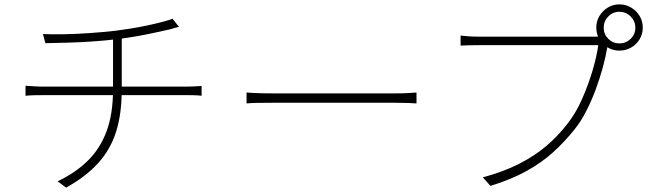

<svg xmlns="http://www.w3.org/2000/svg" viewBox="-20 -833 2980 880"><path d="M177 -677Q214 -675 272 -676Q330 -677 393 -681.5Q456 -686 509 -692Q540 -696 578 -702Q616 -708 653.5 -716Q691 -724 722 -732Q753 -740 771 -747L800 -710Q791 -708 781 -705Q771 -702 761 -699Q733 -693 693 -684Q653 -675 607 -667Q561 -659 520 -654Q464 -647 405 -643Q346 -639 289.5 -637.5Q233 -636 188 -635ZM244 -2Q326 -41 382.5 -96.5Q439 -152 468.5 -231.5Q498 -311 498 -422Q498 -422 498 -455Q498 -488 498 -543Q498 -598 498 -665L538 -672Q538 -651 538 -619Q538 -587 538 -553Q538 -519 538 -489Q538 -459 538 -440.5Q538 -422 538 -422Q538 -311 512 -229Q486 -147 429.5 -85Q373 -23 283 27ZM97 -440Q111 -439 135 -437.5Q159 -436 181 -436Q195 -436 234 -436Q273 -436 328.5 -436Q384 -436 447 -436Q510 -436 573 -436Q636 -436 690.5 -436Q745 -436 783 -436Q821 -436 833 -436Q844 -436 856.5 -436.5Q869 -437 881 -437.5Q893 -438 904 -439V-394Q890 -396 871 -396.5Q852 -397 834 -397Q822 -397 784 -397Q746 -397 691.5 -397Q637 -397 574 -397Q511 -397 448 -397Q385 -397 329.5 -397Q274 -397 235.5 -397Q197 -397 183 -397Q158 -397 136 -396.5Q114 -396 97 -394Z M1110 -409Q1123 -408 1140 -407Q1157 -406 1180 -405.5Q1203 -405 1232 -405Q1240 -405 1271.5 -405Q1303 -405 1348.5 -405Q1394 -405 1448 -405Q1502 -405 1556.5 -405Q1611 -405 1659 -405Q1707 -405 1741 -405Q1775 -405 1789 -405Q1829 -405 1852 -406.5Q1875 -408 1889 -409V-359Q1876 -360 1850.5 -361Q1825 -362 1790 -362Q1776 -362 1741.5 -362Q1707 -362 1659 -362Q1611 -362 1556.5 -362Q1502 -362 1448.5 -362Q1395 -362 1349 -362Q1303 -362 1272 -362Q1241 -362 1232 -362Q1192 -362 1161 -361.5Q1130 -361 1110 -359Z M2747 -706Q2747 -676 2768 -655Q2789 -634 2819 -634Q2849 -634 2870.5 -655Q2892 -676 2892 -706Q2892 -736 2870.5 -757.5Q2849 -779 2819 -779Q2789 -779 2768 -757.5Q2747 -736 2747 -706ZM2713 -706Q2713 -736 2727.5 -760Q2742 -784 2766 -798.5Q2790 -813 2819 -813Q2848 -813 2872.5 -798.5Q2897 -784 2911.5 -760Q2926 -736 2926 -706Q2926 -677 2911.5 -653Q2897 -629 2872.5 -615Q2848 -601 2819 -601Q2790 -601 2766 -615Q2742 -629 2727.5 -653Q2713 -677 2713 -706ZM2773 -649Q2769 -641 2767 -634.5Q2765 -628 2763 -614Q2756 -572 2742.5 -522.5Q2729 -473 2710 -422Q2691 -371 2667 -324Q2643 -277 2615 -242Q2569 -184 2515.5 -135.5Q2462 -87 2392 -48.5Q2322 -10 2228 19L2193 -20Q2288 -46 2359 -82Q2430 -118 2484 -164Q2538 -210 2581 -266Q2619 -314 2647.5 -378.5Q2676 -443 2695.5 -508.5Q2715 -574 2722 -626Q2708 -626 2666 -626Q2624 -626 2566 -626Q2508 -626 2444.5 -626Q2381 -626 2323.5 -626Q2266 -626 2226 -626Q2186 -626 2175 -626Q2149 -626 2129.5 -625.5Q2110 -625 2091 -624V-670Q2104 -669 2117 -667.5Q2130 -666 2145 -665.5Q2160 -665 2176 -665Q2184 -665 2215.5 -665Q2247 -665 2293 -665Q2339 -665 2391.5 -665Q2444 -665 2496.5 -665Q2549 -665 2594 -665Q2639 -665 2669.5 -665Q2700 -665 2708 -665Q2716 -665 2724.5 -665.5Q2733 -666 2742 -669Z"/></svg>

Font: Noto Sans TC ExtraLight
Style: Regular
Weight: 250
Designer: Ryoko NISHIZUKA  (kana, bopomofo & ideographs); Paul D. Hunt (Latin, Greek & Cyrillic); Sandoll Communications , Soo-you
Foundry: Adobe
Version: Version 2.004-H2;hotconv 1.0.118;makeotfexe 2.5.65603